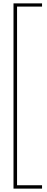

<svg xmlns="http://www.w3.org/2000/svg" viewBox="-20 -927 279 1137"><path d="M229 190H60V-907H229V-888H81V170H229Z"/></svg>

Font: TypoPRO Sinkin Sans
Style: 100 Thin
Weight: 100
Designer: Keith Bates
Foundry: K-Type
Version: Sinkin Sans (version 1.0)  by Keith Bates   •   © 2014   www